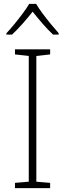

<svg xmlns="http://www.w3.org/2000/svg" viewBox="-20 -968 334 988"><path d="M238 0H57V-27L128 -33V-680L57 -688V-714H238V-688L167 -680V-33L238 -27ZM166 -948Q178 -927 198.5 -899.5Q219 -872 241.5 -844.5Q264 -817 282 -797V-790H253Q226 -815 198 -847.5Q170 -880 148 -908Q126 -880 97.5 -847.5Q69 -815 42 -790H13V-797Q32 -817 54.5 -844.5Q77 -872 97.5 -899.5Q118 -927 130 -948Z"/></svg>

Font: Noto Sans Lao Looped ExtraLight
Style: Regular
Weight: 200
Designer: Mark Frömberg, Ben Mitchell
Foundry: The Fontpad Ltd
Version: Version 1.002; ttfautohint (v1.8.4.7-5d5b)